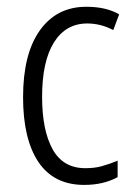

<svg xmlns="http://www.w3.org/2000/svg" viewBox="-20 -531 410 561"><path d="M323.2 -13.2Q282.2 9.3 226.1 9.3Q137.2 9.3 92.3 -57.6Q47.4 -124.5 47.4 -247.1Q47.4 -373 96.2 -441.9Q145.5 -511.2 231.9 -511.2Q232.4 -511.2 232.9 -511.2Q289.1 -511.2 327.1 -489.7L328.1 -488.8L327.6 -487.8L311.5 -444.3L311 -443.4L309.6 -443.8Q273.9 -462.4 234.9 -462.4Q172.4 -462.4 137.7 -407.2Q103 -351.6 103 -248Q103 -150.4 133.8 -94.7Q164.6 -39.6 229 -39.6Q229.5 -39.6 230 -39.6Q256.8 -39.6 277.3 -45.4Q303.2 -52.7 322.3 -61L323.7 -62V-60.1V-14.6V-13.7Z"/></svg>

Font: MAUL Condensed Light
Style: Light
Weight: 300
Designer: MAUL
Version: Version 2.137; 2017; ttfautohint (v1.8.3)